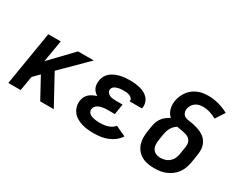

<svg xmlns="http://www.w3.org/2000/svg" viewBox="-95 -1171 1989 1606"><g transform="rotate(30 900.0 -368.0)"><path d="M44 0 130 -520H250L214 -308L417 -520H569L329 -282L483 0H352L244 -198L187 -140L163 0Z M872 8Q842 8 812.5 5Q783 2 755.5 -6.5Q728 -15 704 -29Q680 -43 663 -65Q646 -87 639 -115.5Q632 -144 637 -174Q640 -193 649 -210.5Q658 -228 673 -241Q688 -254 706 -262.5Q724 -271 743 -277Q728 -286 716 -298.5Q704 -311 697 -327Q690 -343 689 -361.5Q688 -380 691 -398Q694 -421 706 -442.5Q718 -464 737 -479Q756 -494 778.5 -503.5Q801 -513 823.5 -518.5Q846 -524 869 -526Q892 -528 914 -528Q940 -528 964.5 -525.5Q989 -523 1013 -517Q1037 -511 1058 -500Q1079 -489 1094.5 -471.5Q1110 -454 1117 -430.5Q1124 -407 1120 -381Q1120 -379 1119.5 -377.5Q1119 -376 1119 -374H1000Q1000 -375 1000 -375.5Q1000 -376 1000 -376Q1003 -391 993.5 -402Q984 -413 971 -418.5Q958 -424 943.5 -425.5Q929 -427 914 -427Q904 -427 894 -426.5Q884 -426 873.5 -424.5Q863 -423 853 -420Q843 -417 833 -412Q823 -407 816 -398.5Q809 -390 807 -380Q805 -364 813.5 -351Q822 -338 835.5 -331.5Q849 -325 865 -323Q881 -321 897 -321H962L946 -220H880Q868 -220 856 -219.5Q844 -219 832 -216.5Q820 -214 807.5 -210.5Q795 -207 784 -200.5Q773 -194 765 -183Q757 -172 755 -160Q753 -147 758 -135Q763 -123 773 -115.5Q783 -108 795 -104Q807 -100 819.5 -97.5Q832 -95 845.5 -94Q859 -93 872 -93Q891 -93 909 -95Q927 -97 945.5 -102.5Q964 -108 981 -118Q998 -128 1010 -144L1109 -98Q1090 -69 1062 -47.5Q1034 -26 1002 -13.5Q970 -1 937.5 3.5Q905 8 872 8Z M1456 8Q1424 8 1393 2.5Q1362 -3 1335.5 -17.5Q1309 -32 1289.5 -55.5Q1270 -79 1260.5 -108Q1251 -137 1250.5 -169Q1250 -201 1255 -233L1265 -293Q1269 -314 1277 -334Q1285 -354 1298.5 -371.5Q1312 -389 1330 -402.5Q1348 -416 1368 -426Q1354 -438 1344 -454Q1334 -470 1329 -488.5Q1324 -507 1323 -527Q1322 -547 1326 -568Q1330 -592 1340 -616Q1350 -640 1365.5 -661.5Q1381 -683 1402.5 -699.5Q1424 -716 1448 -726Q1472 -736 1497 -740Q1522 -744 1547 -744Q1600 -744 1650.5 -730Q1701 -716 1744 -692L1687 -604Q1658 -621 1624 -631.5Q1590 -642 1554 -642Q1536 -642 1517.5 -637.5Q1499 -633 1483 -621.5Q1467 -610 1457 -593Q1447 -576 1444 -558Q1441 -537 1449 -518Q1457 -499 1475 -491Q1493 -483 1513.5 -481Q1534 -479 1554 -474.5Q1574 -470 1593 -464.5Q1612 -459 1630 -450.5Q1648 -442 1663.5 -430.5Q1679 -419 1690.5 -403.5Q1702 -388 1709 -369.5Q1716 -351 1718 -330.5Q1720 -310 1717.5 -289Q1715 -268 1712 -247L1702 -187Q1697 -160 1687 -133Q1677 -106 1659.5 -82Q1642 -58 1617.5 -40Q1593 -22 1566.5 -11Q1540 0 1512 4Q1484 8 1456 8ZM1456 -93Q1479 -93 1501.5 -99.5Q1524 -106 1542.5 -122Q1561 -138 1571 -159.5Q1581 -181 1584 -203L1594 -264Q1598 -283 1597.5 -302.5Q1597 -322 1587.5 -337.5Q1578 -353 1561.5 -362Q1545 -371 1526.5 -375.5Q1508 -380 1489.5 -382.5Q1471 -385 1452 -389Q1437 -381 1424.5 -368Q1412 -355 1403.5 -340Q1395 -325 1390 -309Q1385 -293 1382 -277L1373 -217Q1369 -194 1370 -171Q1371 -148 1382 -129.5Q1393 -111 1413 -102Q1433 -93 1456 -93Z"/></g></svg>

Font: Iosevka SS04 Extended
Style: Bold Italic
Weight: 700
Width: 7
Italic angle: -9°
Monospace: yes
Designer: Belleve Invis
Foundry: Belleve Invis
Version: Version 19.0.0; ttfautohint (v1.8.4)